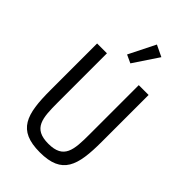

<svg xmlns="http://www.w3.org/2000/svg" viewBox="-280 -1049 1160 1160"><g transform="rotate(45 300.0 -468.5)"><path d="M80 -698V-299C80 -92 110 12 300 12C490 12 520 -92 520 -299V-698H436V-279C436 -144 431 -61 300 -61C169 -61 164 -144 164 -279V-698ZM413 -914 340 -949 255 -779 307 -755Z"/></g></svg>

Font: IBM Mono
Style: Regular
Weight: 400
Monospace: yes
Designer: Mike Abbink, Paul van der Laan, Pieter van Rosmalen
Foundry: Bold Monday
Version: Version 2.3